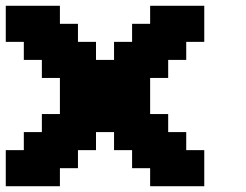

<svg xmlns="http://www.w3.org/2000/svg" viewBox="-20 -770 852 665"><path d="M500 -125H687.5V-250H625V-312.5H562.5V-375H500V-500H562.5V-562.5H625V-625H687.5V-750H500V-687.5H437.5V-625H375V-562.5H312.5V-625H250V-687.5H187.5V-750H0V-625H62.5V-562.5H125V-500H187.5V-375H125V-312.5H62.5V-250H0V-125H187.5V-187.5H250V-250H312.5V-312.5H375V-250H437.5V-187.5H500Z"/></svg>

Font: Faithful 32x
Style: Semibold
Weight: 400
Foundry: Faithful Resource Pack
Version: Version 1.0; January 27, 2023